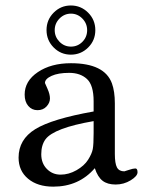

<svg xmlns="http://www.w3.org/2000/svg" viewBox="-20 -677 529 711"><path d="M331.1 -54.2Q272 14.2 177.2 14.2Q119.1 14.2 84 -15.1Q48.8 -44.4 48.8 -93.3Q48.8 -160.6 110.6 -198.7Q172.4 -236.8 326.7 -264.2V-301.8Q326.7 -361.8 302 -384.5Q277.3 -407.2 236.3 -407.2Q195.3 -407.2 170.9 -396Q146.5 -384.8 146.5 -369.6Q146.5 -368.7 155.8 -348.4Q165 -328.1 165 -312.3Q165 -296.4 152.3 -282.7Q139.6 -269 118.9 -269Q98.1 -269 84.7 -284.7Q71.3 -300.3 71.3 -326.7Q71.3 -377 120.1 -409.9Q168.9 -442.9 242.7 -442.9Q367.2 -442.9 394.5 -368.2Q405.3 -338.4 405.3 -294.4V-106.9Q405.3 -71.8 413.1 -57.1Q420.9 -42.5 440.4 -42.5Q441.9 -42.5 457.5 -47.9Q473.1 -53.2 481.2 -53.2Q489.3 -53.2 489.3 -39.1Q489.3 -24.9 463.9 -9.3Q438.5 6.3 408.2 6.3Q377.9 6.3 359.9 -7.6Q341.8 -21.5 331.1 -54.2ZM326.7 -184.6V-228.5Q179.7 -203.1 148.4 -161.1Q132.8 -139.6 132.8 -106Q132.8 -72.3 153.6 -51.3Q174.3 -30.3 204.3 -30.3Q234.4 -30.3 263.2 -46.6Q292 -63 306.2 -85.4Q320.3 -107.9 323.5 -124.8Q326.7 -141.6 326.7 -184.6ZM242.4 -656.7Q279.8 -656.7 306.4 -630.1Q333 -603.5 333 -565.4Q333 -527.3 306.4 -501Q279.8 -474.6 242.4 -474.6Q205.1 -474.6 178.7 -501.2Q152.3 -527.8 152.3 -565.7Q152.3 -603.5 178.7 -630.1Q205.1 -656.7 242.4 -656.7ZM242.7 -504.4Q267.6 -504.4 285.2 -522.2Q302.7 -540 302.7 -565.2Q302.7 -590.3 284.9 -608.4Q267.1 -626.5 242.7 -626.5Q218.3 -626.5 200.4 -608.4Q182.6 -590.3 182.6 -565.4Q182.6 -540.5 200.2 -522.5Q217.8 -504.4 242.7 -504.4Z"/></svg>

Font: RIT Rachana
Style: Regular
Weight: 400
Designer: Hussain KH
Version: 1.4.7